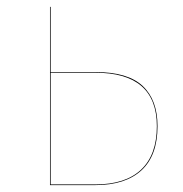

<svg xmlns="http://www.w3.org/2000/svg" viewBox="-20 -537 532 557"><path d="M437 -171Q437 -86 390.5 -43Q344 0 257 0H125V-517H127V-328H257Q351 -328 394 -287.5Q437 -247 437 -171ZM435 -171Q435 -326 257 -326H127V-2H257Q344 -2 389.5 -45Q435 -88 435 -171Z"/></svg>

Font: FiraGO Two
Style: Regular
Weight: 100
Designer: bBox Type
Foundry: bBox Type GmbH
Version: Version 1.001